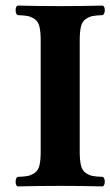

<svg xmlns="http://www.w3.org/2000/svg" viewBox="-20 -667 396 689"><path d="M126 -522.9Q126 -552.7 121.6 -571.3Q117.2 -589.8 104.5 -598.4Q91.8 -606.9 79.8 -609.4Q67.9 -611.8 43 -612.8Q36.1 -617.7 36.1 -630.4Q36.1 -643.1 43 -647Q123 -645 196.8 -645Q268.6 -645 349.1 -647Q356 -643.1 356 -630.6Q356 -618.2 349.1 -612.8Q324.2 -611.8 312 -609.4Q299.8 -606.9 287.4 -598.4Q274.9 -589.8 270.5 -571.5Q266.1 -553.2 266.1 -522.9V-122.1Q266.1 -92.3 270.5 -73.7Q274.9 -55.2 287.4 -46.6Q299.8 -38.1 312 -35.6Q324.2 -33.2 349.1 -32.2Q356 -27.3 356 -15.1Q356 -2.9 349.1 2Q269 0 196.8 0Q122.6 0 43 2Q36.1 -2 36.1 -14.9Q36.1 -27.8 43 -32.2Q67.9 -33.2 79.8 -35.6Q91.8 -38.1 104.5 -46.6Q117.2 -55.2 121.6 -73.5Q126 -91.8 126 -122.1Z"/></svg>

Font: Linux Libertine
Style: Bold
Weight: 700
Designer: Philipp H. Poll
Foundry: Philipp H. Poll
Version: Version 5.0.3